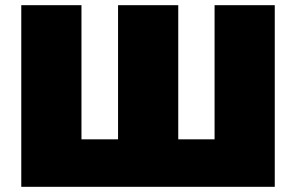

<svg xmlns="http://www.w3.org/2000/svg" viewBox="-20 -720 1141 740"><path d="M1039 -700V0H62V-700H294V-183H435V-700H667V-183H807V-700Z"/></svg>

Font: CMG Sans Black
Style: Regular
Weight: 900
Designer: Julieta Ulanovsky
Foundry: Julieta Ulanovsky
Version: Version 7.200